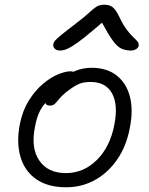

<svg xmlns="http://www.w3.org/2000/svg" viewBox="-20 -781 631 813"><path d="M260 12Q182 12 133 -22.5Q84 -57 66.5 -117.5Q49 -178 64 -256Q76 -314 102.5 -356Q129 -398 161.5 -425.5Q194 -453 225.5 -466Q257 -479 278 -479Q286 -479 291 -477Q296 -479 302 -482Q334 -494 367 -494Q433 -494 474.5 -461Q516 -428 530.5 -370Q545 -312 529 -236Q515 -162 476.5 -106Q438 -50 382.5 -19Q327 12 260 12ZM172 -345Q159 -330 150 -313Q135 -284 128 -243Q110 -154 146.5 -101Q183 -48 259 -48Q334 -48 390 -103.5Q446 -159 464 -252Q481 -337 454.5 -385.5Q428 -434 363 -434Q329 -434 306.5 -422Q284 -410 259 -390Q240 -374 230 -361.5Q220 -349 212.5 -341.5Q205 -334 192 -334Q179 -334 174 -341Q173 -343 172 -345ZM235 -567Q224 -567 217 -571Q210 -575 207 -581.5Q204 -588 206 -595Q207 -602 213.5 -609.5Q220 -617 240 -633.5Q260 -650 302 -682Q339 -710 357.5 -727.5Q376 -745 389 -753Q402 -761 422 -761Q443 -761 456.5 -751Q470 -741 485 -710Q501 -676 516.5 -655.5Q532 -635 544 -624Q556 -613 562.5 -605Q569 -597 567 -586Q565 -578 555.5 -572.5Q546 -567 534 -567Q511 -567 492.5 -576Q474 -585 455 -613Q437 -638 412 -685Q367 -646 338 -623Q304 -596 284.5 -584.5Q265 -573 254 -570Q243 -567 235 -567Z"/></svg>

Font: Shantell Sans Light Light
Style: Italic
Weight: 300
Italic angle: -11°
Version: Version 1.008;[ac192a2d6]